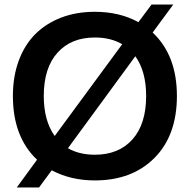

<svg xmlns="http://www.w3.org/2000/svg" viewBox="-20 -790 841 850"><path d="M399.9 8.8Q293.5 8.8 209 -36.1L152.8 40H54.2L144 -83Q37.1 -183.6 37.1 -365.2Q37.1 -451.7 63.2 -522Q89.4 -592.3 136.7 -639.4Q184.1 -686.5 251.2 -712.2Q318.4 -737.8 399.9 -737.8Q509.3 -737.8 592.8 -691.9L650.9 -770H747.1L655.8 -646Q763.2 -544.9 763.2 -365.2Q763.2 -190.9 664.1 -91.1Q564.9 8.8 399.9 8.8ZM173.8 -365.2Q173.8 -255.4 222.2 -188L521 -594.2Q470.2 -624 399.9 -624Q294.9 -624 234.4 -556.6Q173.8 -489.3 173.8 -365.2ZM280.8 -133.8Q331.1 -105 399.9 -105Q505.9 -105 566.4 -172.9Q627 -240.7 627 -365.2Q627 -474.1 579.1 -541Z"/></svg>

Font: Lumene Sans
Style: Bold
Weight: 600
Designer: Deni Anggara
Version: Version 1.003;Glyphs 3.1.2 (3151)